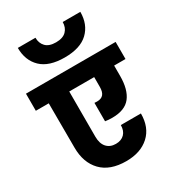

<svg xmlns="http://www.w3.org/2000/svg" viewBox="-251 -1161 1155 1274"><g transform="rotate(-30 326.5 -524.5)"><path d="M670 -609H583V-530Q583 -425 540 -370Q497 -315 400 -315Q371 -315 346 -319V-460Q353 -459 366 -459Q399 -459 414.5 -477.5Q430 -496 430 -534V-609H239V-263Q239 -210 264.5 -181.5Q290 -153 334 -153Q376 -153 400 -177.5Q424 -202 424 -245H578Q578 -138 512.5 -78.5Q447 -19 337 -19Q213 -19 148 -86.5Q83 -154 83 -269L82 -609H-17V-740H670ZM327 -819Q207 -819 147.5 -876.5Q88 -934 88 -1030H223Q223 -988 248.5 -961.5Q274 -935 327 -935Q380 -935 406 -961.5Q432 -988 432 -1030H567Q567 -934 507 -876.5Q447 -819 327 -819Z"/></g></svg>

Font: Poppins A&M
Style: Bold-A&M
Weight: 700
Designer: Ninad Kale (Devanagari), Jonny Pinhorn (Latin)
Foundry: Indian Type Foundry
Version: 4.004